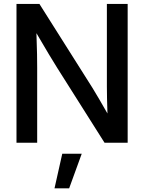

<svg xmlns="http://www.w3.org/2000/svg" viewBox="-20 -748 755 1006"><path d="M66.4 -727.5V0H174.8V-393.6C174.8 -425.8 174.3 -488.8 170.9 -574.2C219.2 -491.2 258.8 -425.3 279.3 -393.1L527.8 0H648.9V-727.5H540V-294.4C540 -268.1 541 -206.1 543 -153.3C513.7 -205.1 481.4 -260.3 464.4 -287.6L186.5 -727.5ZM306.2 57.6 265.6 238.8H342.3L408.2 57.6Z"/></svg>

Font: Inteeer Medium
Style: Regular
Weight: 500
Designer: Rasmus Andersson
Foundry: rsms
Version: Version 4.001;Glyphs 3.4 (3402)